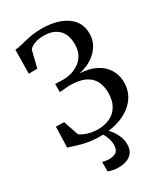

<svg xmlns="http://www.w3.org/2000/svg" viewBox="-236 -854 1039 1192"><g transform="rotate(-30 283.5 -258.0)"><path d="M248.5 10.5Q196 10.5 153.5 1.8Q111 -7 80.8 -17.2Q50.5 -27.5 34.5 -32L39 -179.5L97 -178L134 -70Q144.5 -61.5 163.8 -53Q183 -44.5 207.8 -39.2Q232.5 -34 258 -34Q306.5 -34 344.5 -52Q382.5 -70 404.2 -106.8Q426 -143.5 426 -200Q426 -247.5 408 -283.2Q390 -319 348.5 -338.8Q307 -358.5 237.5 -358.5L167.5 -353V-411L224.5 -409.5Q255 -409.5 285.2 -418.2Q315.5 -427 341 -445.5Q366.5 -464 381.8 -493.5Q397 -523 397 -564.5Q397 -634.5 359.2 -670.5Q321.5 -706.5 255.5 -706.5Q213.5 -706.5 185.5 -694.5Q157.5 -682.5 148.5 -668L119 -548.5H57.5L60 -718.5Q80.5 -720 101.5 -725Q122.5 -730 146.2 -736Q170 -742 199.2 -746.5Q228.5 -751 265.5 -751Q339 -751 393.8 -730.5Q448.5 -710 478.8 -671Q509 -632 509 -576Q509 -534.5 492 -502.5Q475 -470.5 448.2 -447.5Q421.5 -424.5 390.2 -410.8Q359 -397 330 -392Q398 -390 445.5 -365.5Q493 -341 518.2 -300Q543.5 -259 543.5 -207Q543.5 -157 521.8 -116.8Q500 -76.5 460.5 -48Q421 -19.5 367 -4.5Q313 10.5 248.5 10.5ZM248 235Q230.5 235 210.8 231Q191 227 178 222V154Q188.5 157 201.8 159Q215 161 222.5 161Q255.5 161 275.2 148.2Q295 135.5 295 94Q295 75.5 289.2 56.8Q283.5 38 275.5 22.8Q267.5 7.5 261 0H286.5H303Q314.5 10 330 30.5Q345.5 51 357 78.5Q368.5 106 368 137Q368 171 353.2 192.5Q338.5 214 311.8 224.5Q285 235 248 235Z"/></g></svg>

Font: Merriweather 60pt
Style: Regular
Weight: 400
Version: Version 2.100